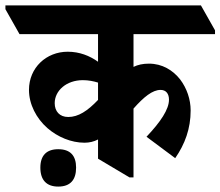

<svg xmlns="http://www.w3.org/2000/svg" viewBox="-84 -646 814 709"><path d="M228 -119C246 -119 263 -123 278 -131V-60L394 9H409V-245C447 -288 479 -314 509 -314C529 -314 540 -300 540 -278C540 -242 509 -196 457 -141L563 -62C599 -114 620 -171 620 -238C620 -279 606 -320 581 -353C554 -387 515 -411 466 -411C444 -411 425 -407 409 -399V-520H710V-534L658 -626H-64V-612L-12 -520H278V-418C247 -440 210 -455 166 -455C87 -455 23 -396 23 -314C23 -261 50 -209 91 -173C129 -140 179 -119 228 -119ZM118 -265C118 -311 161 -350 222 -350C243 -350 262 -346 278 -341V-277C239 -236 205 -214 168 -214C136 -214 118 -235 118 -265ZM131 43C175 43 197 19 197 -27C197 -72 175 -95 131 -95C88 -95 65 -72 65 -27C65 19 88 43 131 43Z"/></svg>

Font: Noto Serif Devanagari Condensed ExtraBold
Style: Regular
Weight: 800
Width: 3
Designer: Universal Thirst, Indian Type Foundry and the Monotype Design Team
Foundry: Monotype Imaging Inc.
Version: Version 2.004